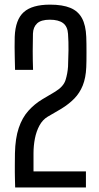

<svg xmlns="http://www.w3.org/2000/svg" viewBox="-20 -828 439 848"><path d="M47 0Q46.5 -19 46.2 -29.5Q46 -40 45.8 -48.2Q45.5 -56.5 45.5 -67.5Q45.5 -78.5 45.5 -98Q45.5 -117.5 46 -151Q47.5 -217.5 62.8 -262.8Q78 -308 105 -338.2Q132 -368.5 167 -389.5L223.5 -423Q260.5 -445.5 269.5 -474.5Q278.5 -503.5 280.5 -534Q282 -568 282.5 -605.5Q283 -643 280.5 -678Q278.5 -711 258.5 -726Q238.5 -741 200 -741Q161.5 -741 144 -724.8Q126.5 -708.5 125.5 -679.5Q124.5 -644.5 124.5 -602.8Q124.5 -561 126 -519.5H46.5Q46 -550.5 45.2 -574.5Q44.5 -598.5 44.5 -620Q44.5 -641.5 45 -665.5Q48 -741.5 85 -774.5Q122 -807.5 201 -807.5Q256.5 -807.5 290.8 -793.2Q325 -779 342 -747.8Q359 -716.5 361 -665Q361.5 -653 361.8 -634.5Q362 -616 362 -596Q362 -576 361.8 -558.8Q361.5 -541.5 361 -531Q359 -484 345.5 -450.5Q332 -417 308 -392.5Q284 -368 250.5 -347.5L190.5 -312.5Q168 -299 154.2 -273.5Q140.5 -248 134.2 -216.2Q128 -184.5 128 -151V-71H359.5V0Z"/></svg>

Font: Big Shoulders Text Thin
Style: Regular
Weight: 400
Version: Version 2.002